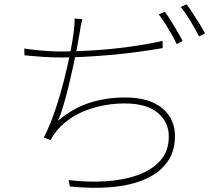

<svg xmlns="http://www.w3.org/2000/svg" viewBox="-20 -847 1040 902"><path d="M367 -757Q363 -744 359.5 -725Q356 -706 354 -691Q350 -667 342.5 -627Q335 -587 324.5 -538.5Q314 -490 302 -441Q290 -392 277.5 -350Q265 -308 253 -280Q323 -339 400.5 -364Q478 -389 567 -389Q646 -389 698 -365.5Q750 -342 776 -301Q802 -260 802 -207Q802 -135 765 -84.5Q728 -34 661.5 -5Q595 24 505 32Q415 40 308 29L302 -1Q393 10 477.5 4.5Q562 -1 628.5 -25Q695 -49 734 -93.5Q773 -138 773 -206Q773 -274 720.5 -317.5Q668 -361 566 -361Q474 -361 390 -330.5Q306 -300 251 -238Q241 -226 233 -214.5Q225 -203 217 -189L186 -201Q215 -258 239 -329Q263 -400 281 -471.5Q299 -543 310.5 -602Q322 -661 326 -695Q328 -712 329.5 -728Q331 -744 330 -760ZM94 -619Q125 -614 174 -609.5Q223 -605 266 -605Q330 -605 413 -610Q496 -615 582.5 -626.5Q669 -638 744 -655V-621Q686 -611 622.5 -602.5Q559 -594 495.5 -588.5Q432 -583 373.5 -580Q315 -577 267 -577Q222 -577 179.5 -580Q137 -583 95 -587ZM754 -792Q767 -775 782 -751Q797 -727 812 -701.5Q827 -676 838 -654L810 -640Q801 -660 786.5 -685.5Q772 -711 756 -736Q740 -761 726 -779ZM856 -827Q870 -809 886 -784.5Q902 -760 917.5 -735Q933 -710 943 -690L915 -676Q898 -710 875 -748Q852 -786 829 -814Z"/></svg>

Font: Noto Sans TC Thin
Style: Regular
Weight: 100
Designer: Ryoko NISHIZUKA 西塚涼子 (kana, bopomofo & ideographs); Paul D. Hunt (Latin, Greek & Cyrillic); Sandoll Communications 산돌커뮤니
Foundry: Adobe
Version: Version 2.004-H2;hotconv 1.0.118;makeotfexe 2.5.65603